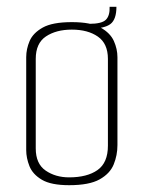

<svg xmlns="http://www.w3.org/2000/svg" viewBox="-20 -540 422 564"><path d="M183 4Q130 4 103 -12Q76 -28 66.5 -52Q57 -76 57 -99V-372Q57 -396 67 -419.5Q77 -443 105.5 -459Q134 -475 191 -475Q247 -475 275.5 -459Q304 -443 314.5 -419.5Q325 -396 325 -372V-114Q325 -84 314 -57Q303 -30 272.5 -13Q242 4 183 4ZM183 -19Q236 -19 266.5 -40.5Q297 -62 297 -112V-367Q297 -412 267.5 -432.5Q238 -453 191 -453Q145 -453 115 -433Q85 -413 85 -367V-104Q85 -59 114 -39Q143 -19 183 -19ZM244 -456 242 -470Q279 -470 291 -482Q303 -494 302 -520H322Q322 -483 304.5 -469.5Q287 -456 244 -456Z"/></svg>

Font: Smooch Sans Thin ExtraLight
Style: Regular
Weight: 250
Version: Version 1.010